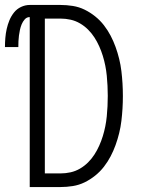

<svg xmlns="http://www.w3.org/2000/svg" viewBox="-54 -755 574 775"><path d="M66 0V-686Q54 -686 46 -677Q38 -668 33.5 -657Q29 -646 26.5 -634.5Q24 -623 22.5 -611.5Q21 -600 20.5 -588.5Q20 -577 20 -565H-34Q-34 -583 -32.5 -601.5Q-31 -620 -27 -638Q-23 -656 -16 -673Q-9 -690 2.5 -704.5Q14 -719 31 -727Q48 -735 66 -735H190Q215 -735 240 -731Q265 -727 287.5 -716Q310 -705 330 -689Q350 -673 365.5 -653Q381 -633 392.5 -611Q404 -589 412.5 -565.5Q421 -542 427 -517.5Q433 -493 436 -468Q439 -443 440.5 -418Q442 -393 442 -367Q442 -342 440.5 -317Q439 -292 436 -267Q433 -242 427 -217.5Q421 -193 412.5 -169.5Q404 -146 392.5 -124Q381 -102 365.5 -82Q350 -62 330 -46Q310 -30 287.5 -19Q265 -8 240 -4Q215 0 190 0ZM127 -55H190Q211 -55 231 -59.5Q251 -64 269 -74.5Q287 -85 301.5 -99.5Q316 -114 327 -131Q338 -148 346.5 -167Q355 -186 361 -205.5Q367 -225 371 -245Q375 -265 377 -285.5Q379 -306 380 -326.5Q381 -347 381 -368Q381 -388 380 -408.5Q379 -429 377 -449.5Q375 -470 371 -490Q367 -510 361 -529.5Q355 -549 346.5 -568Q338 -587 327 -604Q316 -621 301.5 -635.5Q287 -650 269 -660.5Q251 -671 231 -675.5Q211 -680 190 -680H127Z"/></svg>

Font: Iosevka Fixed SS04 Light
Style: Regular
Weight: 300
Monospace: yes
Designer: Belleve Invis
Foundry: Belleve Invis
Version: Version 32.5.0